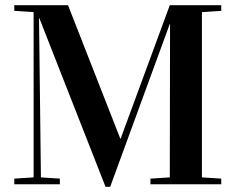

<svg xmlns="http://www.w3.org/2000/svg" viewBox="-20 -717 916 747"><path d="M840.8 -696.8V-674.8L765.6 -669.9V-26.9L840.8 -22V0H565.4V-22L640.6 -26.9L641.6 -624H640.6L408.7 9.8H390.6L132.8 -647H131.8L139.2 -26.9L212.9 -22V0H35.6V-22L110.8 -26.9V-669.9L35.6 -674.8V-696.8H244.6L448.2 -177.2H449.2L640.6 -696.8Z"/></svg>

Font: VidalokaRegular
Style: Regular
Weight: 400
Designer: Cyreal (www.cyreal.org)
Foundry: Cyreal (www.cyreal.org)
Version: Version 1.000